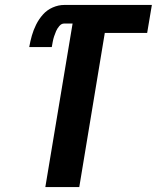

<svg xmlns="http://www.w3.org/2000/svg" viewBox="-20 -755 633 775"><path d="M163 0H300L403 -622H574L593 -735H239Q216 -735 193 -725Q170 -715 153.5 -696.5Q137 -678 126 -656Q115 -634 108.5 -611Q102 -588 98 -565H189Q191 -576 193 -587Q195 -598 198.5 -608.5Q202 -619 206.5 -629.5Q211 -640 219.5 -650Q228 -660 239 -660H273Z"/></svg>

Font: Iosevka Sparkle XBdObl
Style: Regular
Weight: 800
Italic angle: -9°
Designer: Belleve Invis
Foundry: Belleve Invis
Version: Version 4.5.0; ttfautohint (v1.8.3)